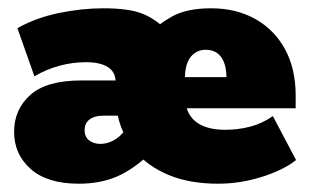

<svg xmlns="http://www.w3.org/2000/svg" viewBox="-20 -433 754 463"><path d="M170 10Q94 10 54 -25.5Q14 -61 14 -115Q14 -169 53 -204Q92 -239 176 -239H278L259 -209V-234Q259 -259 240.5 -271Q222 -283 187 -283Q155 -283 123.5 -274.5Q92 -266 63 -249L22 -365Q66 -390 121.5 -401.5Q177 -413 229 -413Q291 -413 323.5 -400Q356 -387 384 -358L333 -347Q359 -373 394.5 -393Q430 -413 489 -413Q550 -413 596 -387Q642 -361 667.5 -314Q693 -267 693 -203V-172H348V-247H526Q526 -268 520 -283Q514 -298 503 -305.5Q492 -313 476 -313Q461 -313 449.5 -305Q438 -297 432 -282Q426 -267 426 -244V-203Q426 -161 451 -140.5Q476 -120 523 -120Q554 -120 583 -127.5Q612 -135 638 -153L694 -47Q662 -22 610 -6Q558 10 506 10Q438 10 388 -10.5Q338 -31 306 -68L349 -69Q303 -25 262.5 -7.5Q222 10 170 10ZM222 -86Q238 -86 254 -94.5Q270 -103 282 -120L283 -102Q277 -114 272 -127Q267 -140 264 -154H228Q208 -154 196 -145Q184 -136 184 -119Q184 -103 195 -94.5Q206 -86 222 -86Z"/></svg>

Font: Rokkitt SemiBold Black
Style: Regular
Weight: 900
Version: Version 3.103